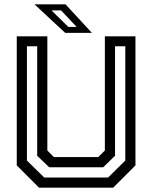

<svg xmlns="http://www.w3.org/2000/svg" viewBox="-20 -868 704 888"><path d="M160.5 0 57.5 -103V-700H199V-172L229.5 -141.5H434.5L465 -172V-700H606.5V-103L503.5 0ZM184.5 -47H480L559.5 -125.5V-654H512V-147.5L457.5 -94.5H207.5L152 -147.5V-654H104.5V-125.5ZM405 -716H281.5L139.5 -848H283ZM334.5 -743.5 262.5 -820H218L296 -743.5Z"/></svg>

Font: Tourney Medium
Style: Regular
Weight: 500
Designer: Tyler Finck
Foundry: Etcetera Type Co
Version: Version 1.015